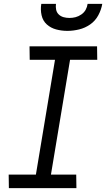

<svg xmlns="http://www.w3.org/2000/svg" viewBox="-20 -975 550 995"><path d="M26 0 25 -70H166L265 -665H134L133 -735H483L484 -665H343L244 -70H375L376 0ZM329 -815Q299 -815 271 -822.5Q243 -830 222.5 -848.5Q202 -867 195.5 -896Q189 -925 194 -955H270Q268 -939 271 -924.5Q274 -910 284.5 -900Q295 -890 309.5 -886Q324 -882 340 -882Q356 -882 371.5 -886Q387 -890 401.5 -900Q416 -910 424 -924.5Q432 -939 434 -955H510Q505 -925 489.5 -896Q474 -867 447.5 -848.5Q421 -830 390 -822.5Q359 -815 329 -815Z"/></svg>

Font: Iosevka Curly
Style: Italic
Weight: 400
Italic angle: -9°
Monospace: yes
Designer: Belleve Invis
Foundry: Belleve Invis
Version: Version 22.1.2; ttfautohint (v1.8.4)